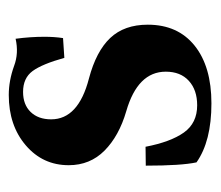

<svg xmlns="http://www.w3.org/2000/svg" viewBox="-52 -427 491 427"><g transform="rotate(-90 193.5 -213.5)"><path d="M177.2 11.2Q92.8 11.2 45.9 -22Q38.6 -55.7 38.6 -134.8L80.6 -135.3Q91.3 -79.6 112.3 -50Q133.3 -20.5 172.9 -20.5Q207 -20.5 227.3 -39.1Q247.6 -57.6 247.6 -90.3Q247.6 -152.8 159.7 -178.2Q104.5 -194.3 72 -226.6Q39.6 -258.8 39.6 -306.2Q39.6 -363.8 83.7 -401.6Q127.9 -439.5 195.8 -439.5Q227.5 -439.5 260.3 -427.7Q288.6 -417 320.8 -424.3Q325.2 -391.6 325.2 -360.4Q325.2 -337.9 322.3 -318.8L278.3 -315.9Q264.6 -365.2 249 -386.5Q233.4 -407.7 202.6 -407.7Q174.3 -407.7 158 -390.9Q141.6 -374 141.6 -345.2Q141.6 -284.7 232.4 -261.2Q293 -245.1 322.5 -213.9Q352.1 -182.6 352.1 -130.4Q352.1 -63.5 305.4 -26.1Q258.8 11.2 177.2 11.2Z"/></g></svg>

Font: Elstob 14pt
Style: Bold
Weight: 700
Designer: Peter S. Baker
Version: Version 1.015